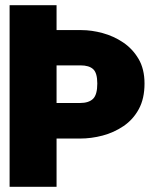

<svg xmlns="http://www.w3.org/2000/svg" viewBox="-20 -720 577 740"><path d="M17 0V-700H198V-604H294Q333 -604 375.5 -592.5Q418 -581 454.5 -556.5Q491 -532 514 -493Q537 -454 537 -398Q537 -340 515 -299.5Q493 -259 456 -234Q419 -209 375.5 -197.5Q332 -186 288 -186H198V0ZM198 -323H288Q322 -323 338.5 -339Q355 -355 355 -398Q355 -439 339 -453.5Q323 -468 291 -468H198Z"/></svg>

Font: Panamera Black
Style: Regular
Weight: 900
Designer: Bastien Sozeau
Foundry: NBR — Bastien Sozeau
Version: Version 3.002; ttfautohint (v1.8.4.7-5d5b);gftools[0.9.33]